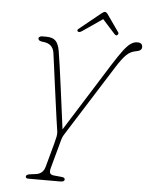

<svg xmlns="http://www.w3.org/2000/svg" viewBox="-57 -893 732 940"><g transform="rotate(5 308.5 -423.0)"><path d="M295.5 -11Q294.5 0 276 0H117.5Q104.5 0 104.5 -10Q105.5 -19.5 124 -22L154 -26Q188 -31 197.5 -66L230 -185Q235.5 -205.5 237.8 -217.8Q240 -230 239 -241Q235 -266.5 229.5 -306Q224 -345.5 217.8 -391.2Q211.5 -437 205.5 -482.2Q199.5 -527.5 194.5 -564.8Q189.5 -602 186.5 -624Q180 -669 132 -673.5Q107.5 -675 107.5 -689Q107 -693 112.2 -696.5Q117.5 -700 124 -700H146Q175.5 -700 190.5 -685.5Q205.5 -671 211.5 -635.5Q216 -609 222.8 -561.2Q229.5 -513.5 237 -457Q244.5 -400.5 251.5 -346.8Q258.5 -293 263.5 -255L474.5 -591Q504.5 -638.5 524.5 -664.8Q544.5 -691 560 -701.2Q575.5 -711.5 591.5 -711.5Q606 -711.5 611.5 -705.5Q617 -699.5 617 -690.5Q617 -672 588.5 -667.5Q562.5 -663.5 542.2 -644Q522 -624.5 493 -578.5L287 -252Q277 -236.5 271.2 -226.8Q265.5 -217 262 -205L223 -62.5Q218 -44 222.2 -36Q226.5 -28 241 -26.5L282 -22.5Q296 -20.5 295.5 -11ZM489.5 -737.5Q484 -734 476 -742.5L415 -810L316.5 -742.5Q302.5 -733 296 -739.5Q290.5 -745 298 -751.5L403.5 -837Q415 -846 420 -846Q427.5 -846 434 -837L494 -751.5Q496.5 -748 494.8 -744Q493 -740 489.5 -737.5Z"/></g></svg>

Font: Fraunces 144pt S100 Thin
Style: Italic
Weight: 100
Italic angle: -16°
Version: Version 1.000; ttfautohint (v1.8.3)